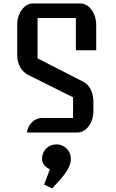

<svg xmlns="http://www.w3.org/2000/svg" viewBox="-20 -760 665 1101"><path d="M134.3 0Q136.2 -17.1 143.8 -32.2Q151.4 -47.4 162.8 -58.8Q174.3 -70.3 189 -76.9Q203.6 -83.5 219.7 -83.5H398.9V-202.1L143.1 -329.6Q113.8 -344.2 96.2 -374Q78.6 -403.8 78.6 -448.2V-616.2Q78.6 -642.1 85.7 -664.8Q92.8 -687.5 105.2 -704.3Q117.7 -721.2 134.3 -730.7Q150.9 -740.2 169.9 -740.2H439.9Q459 -740.2 475.6 -730.7Q492.2 -721.2 504.6 -704.3Q517.1 -687.5 524.4 -664.8Q531.7 -642.1 531.7 -616.2V-471.7H415V-656.7H195.3V-425.3L460 -290Q472.7 -283.7 482.9 -272.5Q493.2 -261.2 500.5 -246.3Q507.8 -231.4 511.7 -213.4Q515.6 -195.3 515.6 -175.8V-123Q515.6 -97.7 508.3 -75.2Q501 -52.7 488.5 -36.1Q476.1 -19.5 459.5 -9.8Q442.9 0 423.8 0H134.3ZM303.7 67.9Q320.8 67.9 335.7 74.2Q350.6 80.6 361.8 91.6Q373 102.5 379.6 117.7Q386.2 132.8 386.2 149.9Q386.2 171.4 378.2 191.2Q370.1 210.9 355.7 231.4Q341.3 252 321.8 273.7Q302.2 295.4 278.8 320.3L232.9 298.3L266.1 210.9Q245.6 201.7 233.4 186Q221.2 170.4 221.2 149.9Q221.2 132.8 227.5 117.7Q233.9 102.5 244.9 91.6Q255.9 80.6 271 74.2Q286.1 67.9 303.7 67.9Z"/></svg>

Font: Atomic Age
Style: Regular
Weight: 400
Designer: James Grieshaber
Foundry: James Grieshaber
Version: Version 1.008; ttfautohint (v1.4.1) -l 6 -r 46 -G 0 -x 0 -H 